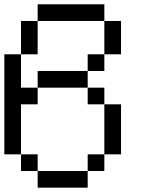

<svg xmlns="http://www.w3.org/2000/svg" viewBox="-20 -866 732 886"><path d="M461.5 -615.4V-538.5H384.6V-615.4ZM461.5 -769.2H538.5V-615.4H461.5ZM153.8 -769.2V-846.2H461.5V-769.2ZM76.9 -615.4V-769.2H153.8V-615.4ZM153.8 0V-76.9H384.6V0ZM76.9 -76.9V-153.8H153.8V-76.9ZM384.6 -76.9V-153.8H461.5V-76.9ZM0 -153.8V-615.4H76.9V-153.8ZM461.5 -153.8V-384.6H538.5V-153.8ZM76.9 -384.6V-461.5H153.8V-384.6ZM384.6 -384.6V-461.5H461.5V-384.6ZM153.8 -461.5V-538.5H384.6V-461.5Z"/></svg>

Font: Mintsoda - Lime Green 13x16
Style: Regular
Weight: 400
Designer: Mintsoda-15
Version: Version 1.0